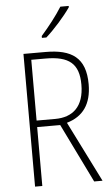

<svg xmlns="http://www.w3.org/2000/svg" viewBox="-62 -989 591 1029"><g transform="rotate(-5 233.5 -474.5)"><path d="M348 -942V-949H303C273 -901 233 -850 190 -801V-791H214C257 -829 316 -895 348 -942ZM203 -714H84V0H123V-317H247L402 0H447L284 -326C371 -351 418 -414 418 -522C418 -665 343 -714 203 -714ZM200 -679C326 -679 379 -636 379 -523C379 -405 318 -352 223 -352H123V-679Z"/></g></svg>

Font: Noto Sans Georgian Condensed ExtraLight
Style: Regular
Weight: 200
Width: 3
Designer: Monotype Design Team, Akaki Razmadze
Foundry: Google LLC
Version: Version 2.005